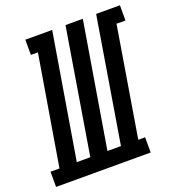

<svg xmlns="http://www.w3.org/2000/svg" viewBox="-180 -842 869 948"><g transform="rotate(-20 254.5 -367.5)"><path d="M-47 0V-80H0L96 -655H59V-735H200L91 -80H162L270 -735H361L252 -80H323L431 -735H556V-655H509L414 -80H450V0Z"/></g></svg>

Font: Iosevka Slab Medium
Style: Italic
Weight: 500
Italic angle: -9°
Monospace: yes
Designer: Belleve Invis
Foundry: Belleve Invis
Version: Version 11.1.0; ttfautohint (v1.8.3)